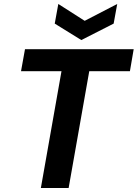

<svg xmlns="http://www.w3.org/2000/svg" viewBox="-20 -948 694 968"><path d="M186 0 290 -589H86L106 -700H654L635 -589H430L326 0ZM571 -928 553 -829 390 -746 256 -829 274 -928 407 -843Z"/></svg>

Font: DM Sans ExtraBold
Style: Italic
Weight: 800
Italic angle: -10°
Designer: Colophon Foundry, Jonny Pinhorn
Foundry: Colophon Foundry
Version: Version 4.004;gftools[0.9.30]